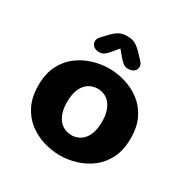

<svg xmlns="http://www.w3.org/2000/svg" viewBox="-157 -808 932 956"><g transform="rotate(30 309.5 -330.5)"><path d="M310.4 10.5Q263.8 10.5 217 -3.6Q170.2 -17.7 131 -47.5Q91.8 -77.4 68.2 -124.9Q44.6 -172.3 44.6 -239Q44.6 -305.7 68.2 -352.9Q91.8 -400.1 131 -429.7Q170.2 -459.3 217 -473.4Q263.8 -487.5 310.4 -487.5Q356.5 -487.5 403.3 -473.4Q450.2 -459.3 489.1 -429.7Q528.1 -400.1 551.7 -352.9Q575.2 -305.7 575.2 -239Q575.2 -172.3 551.7 -124.9Q528.1 -77.4 489.1 -47.5Q450.2 -17.7 403.3 -3.6Q356.5 10.5 310.4 10.5ZM310.4 -105.6Q330.9 -105.6 348.8 -113.5Q366.6 -121.5 380.5 -137.8Q394.4 -154.2 402.2 -179.2Q410.1 -204.3 410.1 -239Q410.1 -273.5 402.2 -298.5Q394.4 -323.5 380.5 -339.9Q366.6 -356.2 348.8 -364Q330.9 -371.8 310.4 -371.8Q289.9 -371.8 271.6 -364Q253.2 -356.2 239.3 -339.9Q225.4 -323.5 217.6 -298.5Q209.8 -273.5 209.8 -239Q209.8 -204.3 217.6 -179.2Q225.4 -154.2 239.3 -137.8Q253.2 -121.5 271.6 -113.5Q289.9 -105.6 310.4 -105.6ZM423.6 -596.7Q435.6 -583.4 435.6 -570Q435.6 -553.7 423 -543.1Q410.5 -532.5 390.2 -532.5Q373.3 -532.5 361.3 -541.6Q349.3 -550.8 338.9 -563.3L306.6 -601.5L274.6 -563.2Q263.8 -549.8 252 -541.2Q240.2 -532.5 223.2 -532.5Q203.1 -532.5 190.6 -543.1Q178.2 -553.8 178.2 -570.2Q178.2 -584.5 189.9 -596.7L209.5 -617.6Q232.9 -644.3 253.9 -658.2Q274.8 -672.1 306.5 -672.1Q338.7 -672.1 359.4 -658.2Q380.2 -644.3 404 -617.6Z"/></g></svg>

Font: Sono ExtraLight
Style: Regular
Weight: 200
Designer: Tyler Finck
Foundry: Tyler Finck
Version: Version 2.112